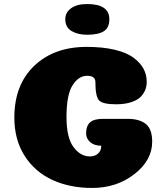

<svg xmlns="http://www.w3.org/2000/svg" viewBox="-20 -923 822 950"><path d="M452 -517Q452 -548 411 -548Q369 -548 339 -501Q309 -454 309 -344Q309 -242 343.5 -195.5Q378 -149 425 -149Q449 -149 465 -163Q481 -177 481 -202Q446 -202 426 -220Q406 -238 406 -263Q406 -299 425 -317Q444 -335 490 -335H611Q669 -335 701 -310Q733 -285 733 -222Q733 -130 645 -61.5Q557 7 436 7Q325 7 238.5 -33Q152 -73 101.5 -152.5Q51 -232 51 -341Q51 -503 149 -597Q247 -691 409 -691Q488 -691 547 -677Q606 -663 640 -638Q674 -613 690 -583Q706 -553 706 -518Q706 -499 700 -481.5Q694 -464 678.5 -446.5Q663 -429 631 -418Q599 -407 554 -407Q488 -407 470 -426.5Q452 -446 452 -517ZM303 -828Q303 -861 331.5 -882Q360 -903 411 -903Q521 -903 521 -828Q521 -785 493 -768Q465 -751 411 -751Q365 -751 334 -769.5Q303 -788 303 -828Z"/></svg>

Font: Coiny 2.0
Style: Regular
Weight: 400
Version: Version 1.001 July 11, 2018